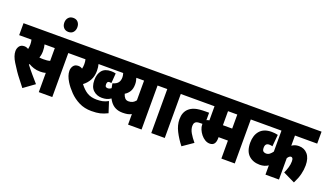

<svg xmlns="http://www.w3.org/2000/svg" viewBox="-75 -1418 3462 2005"><g transform="rotate(20 1656.0 -415.0)"><path d="M546 -489V0H396V-214Q379 -209 363.5 -207.5Q348 -206 335 -206Q296 -206 263.5 -216.5Q231 -227 207 -242Q204 -239 200 -236Q229 -197 267.5 -152Q306 -107 340 -68L220 19Q185 -27 159 -59.5Q133 -92 110.5 -125Q88 -158 60 -203Q20 -268 20 -319Q20 -351 37.5 -375Q55 -399 92 -399Q116 -399 137 -385Q143 -411 143 -437Q143 -464 137 -489H0V-622H612V-489ZM321 -339Q344 -339 361 -340.5Q378 -342 396 -347V-489H282Q286 -474 288.5 -456Q291 -438 291 -416Q291 -394 287.5 -375.5Q284 -357 278 -342Q297 -339 321 -339Z M398 -774Q398 -808 417.5 -830Q437 -852 471 -852Q505 -852 524 -830Q543 -808 543 -774Q543 -740 524 -718Q505 -696 471 -696Q437 -696 417.5 -718Q398 -740 398 -774Z M1156 -42Q1112 -20 1074 -11Q1036 -2 978 -2Q901 -2 840 -32.5Q779 -63 733.5 -110Q688 -157 659 -204Q620 -267 620 -319Q620 -351 637.5 -375Q655 -399 692 -399Q716 -399 737 -385Q743 -411 743 -437Q743 -464 737 -489H600V-622H1118V-489H882Q886 -474 888.5 -456Q891 -438 891 -416Q891 -355 866 -310.5Q841 -266 801 -237Q841 -184 884 -158.5Q927 -133 990 -133Q1022 -133 1052 -138.5Q1082 -144 1117 -163ZM1139 -202Q1111 -182 1087 -175.5Q1063 -169 1034 -169Q977 -169 937.5 -205.5Q898 -242 898 -318Q898 -384 930.5 -424Q963 -464 1032 -464Q1044 -464 1059 -462.5Q1074 -461 1084 -458L1076 -348Q1066 -351 1056 -351Q1040 -351 1034 -342Q1028 -333 1028 -317Q1028 -298 1036 -291Q1044 -284 1056 -284Q1071 -284 1082 -289.5Q1093 -295 1106 -307Z M1604 -622V-489H1538V0H1388V-117Q1366 -105 1343 -101Q1320 -97 1290 -97Q1201 -97 1153 -163.5Q1105 -230 1087 -349Q1130 -362 1147 -384.5Q1164 -407 1164 -444Q1164 -463 1156 -489H1070V-622ZM1245 -291Q1253 -263 1268 -246.5Q1283 -230 1308 -230Q1335 -230 1354 -240Q1373 -250 1388 -270V-489H1302Q1307 -474 1310.5 -456.5Q1314 -439 1314 -420Q1314 -371 1295 -340Q1276 -309 1245 -291Z M1796 -489V0H1646V-489H1592V-622H1862V-489Z M1850 -622H2148V-489H1850ZM1873 -236Q1873 -277 1884.5 -306Q1896 -335 1917 -355Q1944 -381 1985.5 -393.5Q2027 -406 2106 -406H2141V-273H2097Q2069 -273 2055.5 -269Q2042 -265 2034 -255Q2023 -241 2023 -218Q2023 -180 2045.5 -141Q2068 -102 2105 -58L1989 22Q1940 -40 1906.5 -106Q1873 -172 1873 -236Z M2574 -489V0H2425V-200H2321V-188Q2321 -105 2256 -105Q2228 -105 2202.5 -120.5Q2177 -136 2157.5 -160.5Q2138 -185 2126.5 -212.5Q2115 -240 2115 -265Q2115 -290 2127 -309.5Q2139 -329 2171 -332V-489H2093V-622H2640V-489ZM2424 -489H2321V-333H2424Z M3312 -489H3065V-376Q3082 -388 3100.5 -394Q3119 -400 3143 -400Q3203 -400 3240 -357Q3277 -314 3277 -233Q3277 -185 3264.5 -134.5Q3252 -84 3222 -25L3091 -88Q3106 -120 3116.5 -155Q3127 -190 3127 -224Q3127 -248 3120.5 -257.5Q3114 -267 3103 -267Q3083 -267 3065 -237V0H2915V-103Q2876 -76 2822 -76Q2746 -76 2698.5 -121Q2651 -166 2651 -260Q2651 -343 2694.5 -392.5Q2738 -442 2824 -442Q2861 -442 2894 -434L2882 -303Q2865 -308 2846 -308Q2801 -308 2801 -259Q2801 -228 2814 -218.5Q2827 -209 2844 -209Q2867 -209 2884 -222.5Q2901 -236 2915 -256V-489H2628V-622H3312Z"/></g></svg>

Font: Noto Sans Devanagari UI ExtraCondensed Black
Style: Regular
Weight: 900
Width: 2
Designer: Jelle Bosma - Monotype Design Team
Foundry: Monotype Imaging Inc.
Version: Version 2.003